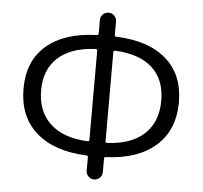

<svg xmlns="http://www.w3.org/2000/svg" viewBox="-53 -801 917 869"><g transform="rotate(5 405.5 -366.0)"><path d="M449.2 -576.2Q442.4 -576.2 442.4 -568.4V-164.1Q442.4 -157.2 449.2 -157.2Q559.6 -162.1 618.7 -217.3Q677.7 -272.5 677.7 -369.1Q677.7 -464.8 619.1 -518.1Q560.5 -571.3 449.2 -576.2ZM361.3 -157.2Q369.1 -157.2 369.1 -164.1V-568.4Q369.1 -576.2 361.3 -576.2Q251 -571.3 191.4 -517.6Q131.8 -463.9 131.8 -369.1Q131.8 -272.5 191.4 -217.3Q251 -162.1 361.3 -157.2ZM442.4 -709V-647.5Q442.4 -639.6 449.2 -639.6Q595.7 -634.8 676.8 -564.5Q757.8 -494.1 757.8 -369.1Q757.8 -243.2 676.8 -170.9Q595.7 -98.6 449.2 -92.8Q442.4 -92.8 442.4 -85.9V-23.4Q442.4 -8.8 431.6 2Q420.9 12.7 405.8 12.7Q390.6 12.7 379.9 2Q369.1 -8.8 369.1 -23.4V-85.9Q369.1 -92.8 361.3 -92.8Q214.8 -98.6 133.3 -170.4Q51.8 -242.2 51.8 -369.1Q51.8 -495.1 132.8 -564.9Q213.9 -634.8 361.3 -639.6Q369.1 -639.6 369.1 -647.5V-709Q369.1 -723.6 379.9 -734.4Q390.6 -745.1 405.8 -745.1Q420.9 -745.1 431.6 -734.4Q442.4 -723.6 442.4 -709Z"/></g></svg>

Font: Gen Jyuu Gothic Normal
Style: Regular
Weight: 300
Designer: [Source Han Sans]
Ryoko NISHIZUKA  (kana & ideographs); Paul D. Hunt (Latin, Greek & Cyrillic); Wenlong ZHANG  (bopomofo
Version: Version 1.002.20150607